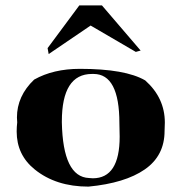

<svg xmlns="http://www.w3.org/2000/svg" viewBox="-20 -750 677 714"><path d="M309 -56Q188 -56 109 -120Q42 -174 42 -261Q42 -277 44 -295L43 -313Q43 -393 107 -454Q178 -494 277 -494Q446 -494 520 -451Q593 -386 593 -294L592 -263Q592 -171 518.5 -120Q445 -69 309 -56ZM325 -87Q425 -87 425 -242L424 -292Q424 -475 328 -475H322Q210 -475 210 -298V-295Q214 -92 311 -88ZM161 -549 157 -571 275 -730H359L503 -562L485 -557L317 -655Z"/></svg>

Font: Xiangcui Kesong Xiangcui Kesong
Style: Regular
Weight: 400
Version: Version 1.501;March 28, 2024;FontCreator 14.0.0.2814 64-bit